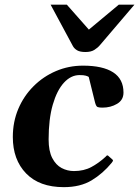

<svg xmlns="http://www.w3.org/2000/svg" viewBox="-20 -770 583 804"><path d="M327.6 -495.1Q410.6 -495.1 453.9 -467Q497.1 -439 497.1 -382.3Q497.1 -351.1 470.2 -335.2Q443.4 -319.3 409.2 -319.3Q395 -319.3 388.7 -321.8Q382.3 -324.2 377.9 -341.3L351.6 -447.8Q347.7 -450.7 339.1 -453.1Q330.6 -455.6 313 -455.6Q276.9 -455.6 247.6 -423.6Q218.3 -391.6 200.9 -331.3Q183.6 -271 183.6 -186Q183.6 -137.7 198.7 -108.4Q213.9 -79.1 238 -66.4Q262.2 -53.7 289.6 -53.7Q331.5 -53.7 363 -70.8Q394.5 -87.9 421.9 -113.3Q424.3 -116.2 426.8 -118.4Q429.2 -120.6 432.6 -118.2L450.7 -102.1Q453.1 -100.1 453.1 -97.7Q453.1 -95.2 450.9 -93Q448.7 -90.8 447.8 -88.4Q411.1 -43.5 363.8 -14.9Q316.4 13.7 247.1 13.7Q145 13.7 89.4 -43.7Q33.7 -101.1 33.7 -196.3Q33.7 -259.8 56.6 -314Q79.6 -368.2 120.4 -408.9Q161.1 -449.7 214.4 -472.4Q267.6 -495.1 327.6 -495.1ZM337.9 -552.2Q314.9 -552.2 303 -559.3Q291 -566.4 285.2 -577.1L191.9 -750.5H259.8L352.1 -646L477.5 -750.5H543L398.9 -581.5Q389.2 -569.8 375 -561Q360.8 -552.2 337.9 -552.2Z"/></svg>

Font: Gelasio SemiBold
Style: Italic
Weight: 600
Italic angle: -8.5°
Designer: Eben Sorkin
Foundry: Eben Sorkin
Version: Version 1.008